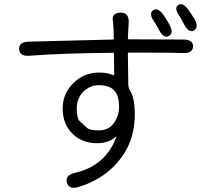

<svg xmlns="http://www.w3.org/2000/svg" viewBox="-20 -836 1040 913"><path d="M354 53Q308 67 298 32Q289 -3 336 -14Q482 -47 533 -184Q535 -189 531 -186Q497 -155 441 -155Q373 -155 328 -197Q278 -243 278 -320Q278 -391 329 -441Q380 -491 451 -491Q490 -491 518 -479Q523 -477 523 -482L522 -580Q522 -585 517 -585Q278 -583 121 -571Q73 -567 71 -602Q69 -637 118 -638L516 -648Q521 -648 521 -653L520 -697Q519 -720 516 -743Q513 -774 553 -776Q594 -777 592 -728L588 -654Q588 -649 593 -649L850 -648Q899 -648 898 -615Q897 -581 848 -584Q806 -586 608 -586H593Q588 -586 588 -581L590 -436Q590 -419 599 -404Q621 -369 621 -292Q621 -176 560 -91Q486 13 354 53ZM546 -338Q545 -359 539 -379Q522 -431 450 -431Q408 -431 376.5 -400Q345 -369 345 -321Q345 -273 359 -260Q377 -244 395 -227Q406 -216 452 -216Q498 -216 523.5 -253.5Q549 -291 546 -338ZM783 -665Q758 -651 736 -694Q720 -724 714 -732Q686 -771 708 -787Q730 -803 758 -764Q772 -744 785 -720Q808 -678 783 -665ZM902 -691Q877 -678 855 -721Q838 -754 835 -757Q806 -796 827 -812Q849 -827 877 -788Q903 -750 905 -746Q927 -704 902 -691Z"/></svg>

Font: Resource Han Rounded KR Normal
Style: Regular
Weight: 350
Designer: Cyano Hao (round all glyphs); Ryoko NISHIZUKA 西塚涼子 (kana, bopomofo & ideographs); Paul D. Hunt (Latin, Greek & Cyrillic)
Foundry: Cyano Hao
Version: 0.990